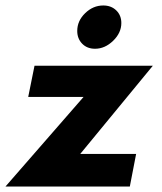

<svg xmlns="http://www.w3.org/2000/svg" viewBox="-66 -681 590 701"><path d="M239 -327H37L60 -441H492L227 -119H431L408 0H-46ZM216 -568Q216 -605 245 -633Q274 -661 311 -661Q340 -661 358.5 -643Q377 -625 377 -597Q377 -561 347 -532Q317 -503 281 -503Q252 -503 234 -521.5Q216 -540 216 -568Z"/></svg>

Font: Teachers
Style: Bold Italic
Weight: 700
Designer: Alfredo Marco Pradil & Chank Diesel
Version: Version 0.009